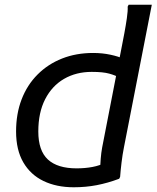

<svg xmlns="http://www.w3.org/2000/svg" viewBox="-20 -780 662 812"><path d="M484 -452Q469 -461 442.5 -468.5Q416 -476 368 -476Q302 -476 251 -446.5Q200 -417 171 -360.5Q142 -304 142 -224Q142 -143 182.5 -105.5Q223 -68 304 -68Q340 -68 371.5 -74Q403 -80 424 -92L404 -64Q404 -85 406 -109.5Q408 -134 412 -156L496 -588Q500 -608 506 -640Q512 -672 516.5 -703Q521 -734 520 -752L524 -760H622L504 -156Q498 -126 494 -92.5Q490 -59 488 -32L484 -24Q436 -6 389.5 3Q343 12 292 12Q219 12 164 -14.5Q109 -41 78.5 -93.5Q48 -146 48 -224Q48 -299 71.5 -360Q95 -421 139 -465Q183 -509 242.5 -532.5Q302 -556 374 -556Q413 -556 447.5 -548.5Q482 -541 500 -532Z"/></svg>

Font: Kufam
Style: Italic
Weight: 400
Italic angle: -11°
Designer: Artur Schmal
Foundry: Original Type
Version: Version 1.301; ttfautohint (v1.8.3)